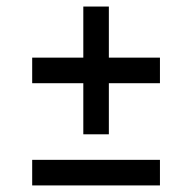

<svg xmlns="http://www.w3.org/2000/svg" viewBox="-20 -712 578 578"><path d="M76.9 -153.8V-230.8H461.5V-153.8ZM230.8 -307.7V-461.5H76.9V-538.5H230.8V-692.3H307.7V-538.5H461.5V-461.5H307.7V-307.7Z"/></svg>

Font: Mintsoda - Lime Green 13x16
Style: Regular
Weight: 400
Designer: Mintsoda-15
Version: Version 1.0